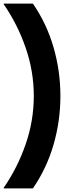

<svg xmlns="http://www.w3.org/2000/svg" viewBox="-20 -888 385 1068"><path d="M1 160V156Q78 44 123 -86.5Q168 -217 168 -354Q168 -491 123 -621.5Q78 -752 1 -864V-868H163Q240 -756 278 -624Q316 -492 316 -354Q316 -216 278 -84Q240 48 163 160Z"/></svg>

Font: Encode Sans Narrow
Style: ExtraBold
Weight: 800
Designer: Pablo Impallari, Andres Torresi
Foundry: Pablo Impallari, Andres Torresi
Version: Version 1.000; ttfautohint (v1.00) -l 8 -r 50 -G 200 -x 14 -